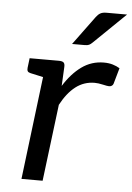

<svg xmlns="http://www.w3.org/2000/svg" viewBox="-52 -765 555 805"><g transform="rotate(5 225.0 -362.5)"><path d="M69 0 131 -507H182Q197 -507 202.5 -501.5Q208 -496 207 -482L203 -403Q236 -456 277.5 -486Q319 -516 371 -516Q392 -516 408.5 -511Q425 -506 438 -498L419 -431Q417 -425 412 -422Q407 -419 401 -419Q394 -419 374.5 -423.5Q355 -428 340 -428Q295 -428 260 -401Q225 -374 198 -323L158 0ZM161 -507 141 -429 68 -445Q59 -447 56 -452Q53 -457 54 -466L59 -507ZM363 -725H450L317 -596Q309 -588 302.5 -585Q296 -582 284 -582H231L320 -703Q328 -714 337.5 -719.5Q347 -725 363 -725Z"/></g></svg>

Font: Aleo
Style: Italic
Weight: 400
Italic angle: -7°
Designer: Alessio Laiso
Foundry: Alessio Laiso
Version: Version 2.001;gftools[0.9.29]